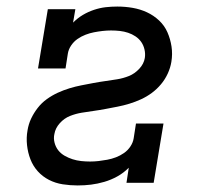

<svg xmlns="http://www.w3.org/2000/svg" viewBox="-20 -558 640 586"><path d="M217 8Q194 8 171.5 4.5Q149 1 129.5 -9Q110 -19 95.5 -35Q81 -51 73 -71.5Q65 -92 62.5 -115Q60 -138 64 -160Q67 -179 75 -196Q83 -213 95 -228.5Q107 -244 123 -255.5Q139 -267 156.5 -275Q174 -283 192 -288.5Q210 -294 228 -297.5Q246 -301 264.5 -304.5Q283 -308 301 -310.5Q319 -313 337.5 -316Q356 -319 373.5 -326Q391 -333 405 -348Q419 -363 422 -381Q424 -394 421 -407Q418 -420 411 -430Q404 -440 393.5 -447Q383 -454 371 -458Q359 -462 346 -463.5Q333 -465 319 -465Q306 -465 293 -463.5Q280 -462 267 -459.5Q254 -457 241 -452Q228 -447 216.5 -439Q205 -431 197 -419Q189 -407 187 -394L180 -349H96L126 -530H210L203 -489Q217 -503 233 -512.5Q249 -522 267 -528Q285 -534 302.5 -536Q320 -538 338 -538Q362 -538 385 -534Q408 -530 428.5 -520.5Q449 -511 465.5 -495.5Q482 -480 491 -459.5Q500 -439 503.5 -416Q507 -393 503 -369Q500 -351 492 -333.5Q484 -316 471.5 -301Q459 -286 443.5 -274.5Q428 -263 410.5 -255Q393 -247 375 -241.5Q357 -236 339 -232.5Q321 -229 302.5 -225.5Q284 -222 266 -219.5Q248 -217 229.5 -214Q211 -211 193.5 -204Q176 -197 162.5 -182Q149 -167 146 -149Q143 -136 146.5 -122.5Q150 -109 158 -99Q166 -89 177.5 -82.5Q189 -76 201.5 -72Q214 -68 227.5 -66.5Q241 -65 255 -65Q268 -65 281 -66.5Q294 -68 307.5 -70.5Q321 -73 334 -78Q347 -83 358.5 -91Q370 -99 378 -111Q386 -123 388 -136L395 -181H479L449 0H366L373 -46Q357 -30 338 -19.5Q319 -9 298.5 -3Q278 3 258 5.5Q238 8 217 8Z"/></svg>

Font: Iosevka Slab Extended Oblique
Style: Regular
Weight: 400
Width: 7
Italic angle: -9°
Monospace: yes
Designer: Belleve Invis
Foundry: Belleve Invis
Version: Version 11.1.0; ttfautohint (v1.8.3)